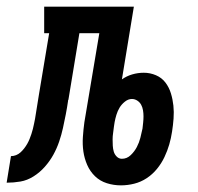

<svg xmlns="http://www.w3.org/2000/svg" viewBox="-76 -550 596 578"><path d="M288 8Q266 8 245.5 1.5Q225 -5 210 -19.5Q195 -34 186.5 -53.5Q178 -73 175 -94Q172 -115 173.5 -137.5Q175 -160 178 -182L223 -450H163L130 -250Q130 -250 130 -249.5Q130 -249 129 -249V-248Q129 -248 129 -248Q129 -248 129 -248V-247Q126 -226 122 -205.5Q118 -185 113.5 -164.5Q109 -144 102 -123.5Q95 -103 84.5 -84Q74 -65 59 -48Q44 -31 25 -19Q6 -7 -14.5 -3.5Q-35 0 -56 0L-43 -80Q-35 -80 -27.5 -83Q-20 -86 -14 -91.5Q-8 -97 -3 -103.5Q2 -110 6 -117Q10 -124 13 -131.5Q16 -139 18.5 -146.5Q21 -154 23 -162Q25 -170 26.5 -177.5Q28 -185 29.5 -192.5Q31 -200 32 -208Q34 -222 36.5 -236Q39 -250 41 -264L72 -450H57V-530H327L291 -311Q305 -321 322 -326Q339 -331 357 -331Q376 -331 393.5 -323.5Q411 -316 422 -301.5Q433 -287 438.5 -269Q444 -251 446 -232Q448 -213 446.5 -193Q445 -173 442 -154Q439 -134 433.5 -115Q428 -96 419 -77Q410 -58 396.5 -41.5Q383 -25 365.5 -13.5Q348 -2 328 3Q308 8 288 8ZM291 -72Q306 -72 317.5 -83Q329 -94 336 -107.5Q343 -121 346.5 -135Q350 -149 353 -163Q354 -172 355 -181.5Q356 -191 356 -200Q356 -209 354.5 -218Q353 -227 349 -234.5Q345 -242 337.5 -247Q330 -252 321 -252Q310 -252 300 -244Q290 -236 284 -226Q278 -216 274.5 -204.5Q271 -193 269 -182L267 -169Q266 -159 264.5 -149.5Q263 -140 263 -130.5Q263 -121 263.5 -111.5Q264 -102 266.5 -93.5Q269 -85 275.5 -78.5Q282 -72 291 -72Z"/></svg>

Font: Iosevka Slab Medium
Style: Italic
Weight: 500
Italic angle: -9°
Monospace: yes
Designer: Belleve Invis
Foundry: Belleve Invis
Version: Version 11.1.0; ttfautohint (v1.8.3)